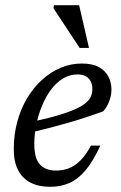

<svg xmlns="http://www.w3.org/2000/svg" viewBox="-20 -709 464 739"><path d="M278.5 -422.5Q248 -422.5 222.2 -406.8Q196.5 -391 176.2 -363.8Q156 -336.5 141.8 -302Q127.5 -267.5 119.8 -229.8Q112 -192 112 -156Q112 -98.5 134 -75.5Q156 -52.5 195.5 -52.5Q221.5 -52.5 244.8 -61.2Q268 -70 289.2 -91Q310.5 -112 330 -148.5H366Q338.5 -88 309.2 -53.5Q280 -19 246.8 -4.5Q213.5 10 173 10Q128.5 10 97.2 -6.2Q66 -22.5 49.5 -54.5Q33 -86.5 33 -134.5Q33 -190.5 46.5 -240.5Q60 -290.5 84.5 -331.2Q109 -372 142 -402Q175 -432 213.8 -448.2Q252.5 -464.5 294.5 -464.5Q335.5 -464.5 360.5 -450.8Q385.5 -437 397.2 -414.2Q409 -391.5 409 -364.5Q409 -341.5 400 -318.2Q391 -295 377 -280.5Q343 -268 308.8 -256.8Q274.5 -245.5 240 -235.8Q205.5 -226 171.5 -217Q137.5 -208 105 -200.5L107 -241Q167 -254 208 -266.5Q249 -279 274.2 -291Q299.5 -303 312.8 -315Q326 -327 330.8 -340Q335.5 -353 335.5 -367Q335.5 -384 329 -396.2Q322.5 -408.5 310 -415.5Q297.5 -422.5 278.5 -422.5ZM322.5 -524.5H286.5L186 -677L187.5 -689H284.5Z"/></svg>

Font: Newsreader
Style: Italic
Weight: 400
Italic angle: -17°
Designer: Hugues Gentile
Foundry: Production Type
Version: Version 1.003